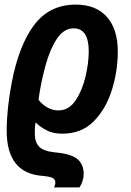

<svg xmlns="http://www.w3.org/2000/svg" viewBox="-20 -573 568 833"><path d="M147 -141Q158 -218 177.5 -289Q197 -360 227 -405Q257 -450 299 -450Q365 -450 365 -351Q365 -300 351 -240.5Q337 -181 308 -137.5Q279 -94 233 -94Q206 -94 182.5 -108.5Q159 -123 147 -141ZM325 240Q343 212 343 182Q343 139 315 116.5Q287 94 218 88Q168 83 149.5 63Q131 43 131 8Q131 -4 131.5 -17Q132 -30 134 -40H137Q153 -23 181.5 -8Q210 7 250 7Q334 7 387 -47Q440 -101 465.5 -183Q491 -265 491 -349Q491 -447 443.5 -500Q396 -553 309 -553Q195 -553 128.5 -465Q62 -377 31 -215Q9 -100 9 -6Q9 178 163 190Q198 193 209 199.5Q220 206 220 218Q220 230 214 240Z"/></svg>

Font: Noto Sans UI SemiCondensed
Style: Bold Italic
Weight: 700
Width: 4
Designer: Monotype Design Team
Foundry: Monotype Imaging Inc.
Version: 1.001